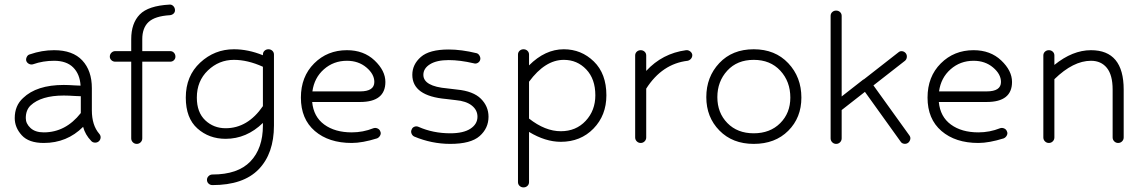

<svg xmlns="http://www.w3.org/2000/svg" viewBox="-20 -614 4967 834"><path d="M170 7Q105 7 74.5 -26.5Q44 -60 44 -101Q44 -155 80 -188Q139 -245 257 -245Q267 -245 279 -244.5Q291 -244 306 -243Q321 -242 330 -242Q327 -292 298 -321Q269 -350 215 -350Q167 -350 124 -335Q115 -332 106 -336.5Q97 -341 94 -350Q92 -358 96.5 -367Q101 -376 110 -378Q162 -396 215 -396Q296 -396 337.5 -351.5Q379 -307 379 -231V-135Q379 -70 411 -33Q418 -25 417 -15.5Q416 -6 409 0Q402 6 392 5.5Q382 5 376 -2Q350 -29 341 -63Q271 7 170 7ZM331 -123V-196Q322 -196 307 -197Q292 -198 279.5 -198.5Q267 -199 257 -199Q159 -199 113 -156Q92 -136 92 -101Q92 -77 112.5 -58Q133 -39 170 -39Q265 -39 331 -123Z M719 -346H598V-13Q598 -3 591 4Q584 11 574 11Q564 11 557 4Q550 -3 550 -13V-346H481Q471 -346 464 -352.5Q457 -359 457 -368Q457 -378 464 -385Q471 -392 481 -392H550V-444Q550 -513 587 -551Q624 -589 716 -594Q725 -595 732 -588.5Q739 -582 740 -572Q741 -562 734.5 -555.5Q728 -549 718 -548Q653 -544 625.5 -518.5Q598 -493 598 -444V-392H719Q729 -392 735.5 -385Q742 -378 742 -368Q742 -359 735.5 -352.5Q729 -346 719 -346Z M960 -11Q888 -11 837.5 -56Q787 -101 787 -190Q787 -284 849.5 -342Q912 -400 996 -400Q1058 -400 1122 -374V-377Q1122 -387 1129 -393.5Q1136 -400 1146 -400Q1156 -400 1163 -393.5Q1170 -387 1170 -377V-69Q1170 53 1103.5 121.5Q1037 190 903 190Q893 190 886 183.5Q879 177 879 167Q879 158 886 151Q893 144 903 144Q1013 144 1067.5 87.5Q1122 31 1122 -69V-80Q1051 -11 960 -11ZM960 -57Q1056 -57 1122 -153V-324Q1056 -354 996 -354Q931 -354 883 -308Q835 -262 835 -190Q835 -126 871.5 -91.5Q908 -57 960 -57Z M1508 7Q1408 7 1347.5 -45Q1287 -97 1287 -190Q1287 -281 1344.5 -338.5Q1402 -396 1487 -396Q1560 -396 1607 -351.5Q1654 -307 1654 -258Q1654 -171 1544 -171H1336Q1342 -107 1388.5 -73Q1435 -39 1508 -39Q1557 -39 1602 -57Q1611 -60 1620 -56Q1629 -52 1632 -43Q1636 -35 1631.5 -26Q1627 -17 1618 -13Q1554 7 1508 7ZM1487 -350Q1429 -350 1387 -313Q1345 -276 1337 -217H1544Q1606 -217 1606 -258Q1606 -292 1571.5 -321Q1537 -350 1487 -350Z M1936 11Q1855 11 1779 -21Q1771 -25 1767.5 -34Q1764 -43 1768 -51Q1771 -60 1780 -63.5Q1789 -67 1798 -63Q1861 -35 1936 -35Q1993 -35 2023.5 -55Q2054 -75 2054 -107Q2054 -136 2029.5 -155.5Q2005 -175 1960 -179L1918 -184Q1771 -197 1771 -289Q1771 -334 1808 -366.5Q1845 -399 1929 -399Q1984 -399 2050 -383Q2058 -381 2063 -372Q2068 -363 2066 -355Q2064 -346 2055.5 -341Q2047 -336 2038 -339Q1978 -353 1929 -353Q1877 -353 1848 -335Q1819 -317 1819 -289Q1819 -239 1923 -230L1965 -225Q2036 -218 2069 -185Q2102 -152 2102 -107Q2102 -57 2063.5 -23Q2025 11 1936 11Z M2230 177V-377Q2230 -387 2237 -393.5Q2244 -400 2254 -400Q2264 -400 2271 -393.5Q2278 -387 2278 -377V-330Q2348 -400 2429 -400Q2505 -400 2559.5 -347Q2614 -294 2614 -200Q2614 -113 2558 -55.5Q2502 2 2416 2Q2349 2 2278 -41V177Q2278 187 2271 193.5Q2264 200 2254 200Q2244 200 2237 193.5Q2230 187 2230 177ZM2429 -354Q2348 -354 2278 -259V-99Q2348 -44 2416 -44Q2482 -44 2524 -89Q2566 -134 2566 -200Q2566 -271 2526.5 -312.5Q2487 -354 2429 -354Z M2739 -17V-373Q2739 -383 2746 -389.5Q2753 -396 2763 -396Q2773 -396 2780 -389.5Q2787 -383 2787 -373V-306Q2857 -382 2960 -396Q2969 -397 2977 -391.5Q2985 -386 2987 -377Q2988 -367 2982 -359.5Q2976 -352 2967 -350Q2856 -337 2787 -229V-17Q2787 -7 2780 0Q2773 7 2763 7Q2753 7 2746 0Q2739 -7 2739 -17Z M3254 11Q3162 11 3105 -47Q3048 -105 3048 -192Q3048 -280 3104.5 -340Q3161 -400 3254 -400Q3347 -400 3404 -339.5Q3461 -279 3461 -190Q3461 -103 3404 -46Q3347 11 3254 11ZM3413 -190Q3413 -260 3369.5 -307Q3326 -354 3254 -354Q3182 -354 3139 -307Q3096 -260 3096 -192Q3096 -124 3139.5 -79.5Q3183 -35 3254 -35Q3325 -35 3369 -79Q3413 -123 3413 -190Z M3588 -13V-545Q3588 -555 3595 -561.5Q3602 -568 3612 -568Q3622 -568 3629 -561.5Q3636 -555 3636 -545V-195L3723 -263L3728 -267Q3730 -269 3732 -269L3883 -387Q3890 -393 3899.5 -391.5Q3909 -390 3915 -382Q3920 -375 3919 -365.5Q3918 -356 3911 -350L3774 -243L3930 -26Q3936 -18 3934 -9Q3932 0 3925 6Q3917 12 3907 10.5Q3897 9 3892 1L3737 -215L3636 -136V-13Q3636 -3 3629 4Q3622 11 3612 11Q3602 11 3595 4Q3588 -3 3588 -13Z M4230 7Q4130 7 4069.5 -45Q4009 -97 4009 -190Q4009 -281 4066.5 -338.5Q4124 -396 4209 -396Q4282 -396 4329 -351.5Q4376 -307 4376 -258Q4376 -171 4266 -171H4058Q4064 -107 4110.5 -73Q4157 -39 4230 -39Q4279 -39 4324 -57Q4333 -60 4342 -56Q4351 -52 4354 -43Q4358 -35 4353.5 -26Q4349 -17 4340 -13Q4276 7 4230 7ZM4209 -350Q4151 -350 4109 -313Q4067 -276 4059 -217H4266Q4328 -217 4328 -258Q4328 -292 4293.5 -321Q4259 -350 4209 -350Z M4512 -17V-373Q4512 -383 4519 -389.5Q4526 -396 4536 -396Q4546 -396 4553 -389.5Q4560 -383 4560 -373V-332Q4639 -396 4719 -396Q4861 -396 4861 -225V-17Q4861 -7 4854 0Q4847 7 4837 7Q4827 7 4820 0Q4813 -7 4813 -17V-225Q4813 -288 4788 -319Q4763 -350 4719 -350Q4642 -350 4560 -270V-17Q4560 -7 4553 0Q4546 7 4536 7Q4526 7 4519 0Q4512 -7 4512 -17Z"/></svg>

Font: Hoogli
Style: Regular
Weight: 400
Designer: Anand Singh Naorem
Foundry: Brand New Type
Version: Version 1.00 b007